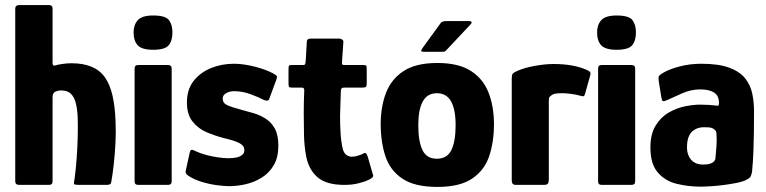

<svg xmlns="http://www.w3.org/2000/svg" viewBox="-20 -728 3017 756"><path d="M40 -14Q40 -184 40 -354Q40 -524 40 -694Q40 -708 56 -708Q85 -708 114.5 -708Q144 -708 173 -708Q187 -708 187 -694Q187 -641 187 -587Q187 -533 187 -480Q187 -471 191.5 -470Q196 -469 200 -471Q205 -473 224.5 -476Q244 -479 260 -479Q308 -479 341 -465Q374 -451 393.5 -423Q413 -395 423 -351.5Q433 -308 435 -249Q437 -206 434.5 -161.5Q432 -117 427.5 -77.5Q423 -38 418 -11Q417 -4 412 -2Q407 0 399 0Q372 0 345 0Q318 0 291 0Q273 0 271.5 -3.5Q270 -7 274 -27Q279 -65 282 -107Q285 -149 286 -190Q287 -229 286 -262Q285 -295 279 -320Q273 -345 259.5 -358.5Q246 -372 220 -372Q215 -372 210 -371Q205 -370 200 -368Q194 -366 190.5 -360.5Q187 -355 187 -347V-14Q187 0 173 0H56Q40 0 40 -14Z M659 -601Q659 -567 644 -549.5Q629 -532 583 -532Q539 -532 522.5 -549.5Q506 -567 506 -601Q506 -630 522.5 -648.5Q539 -667 583 -667Q632 -667 645.5 -648.5Q659 -630 659 -601ZM656 -14Q656 0 641 0H524Q510 0 510 -14V-458Q510 -472 524 -472H641Q656 -472 656 -458Z M727 -127Q730 -140 737.5 -138Q745 -136 752 -132Q769 -124 791.5 -118Q814 -112 837.5 -108.5Q861 -105 880 -105Q898 -105 911.5 -108Q925 -111 933.5 -118Q942 -125 942 -136Q943 -153 924.5 -163.5Q906 -174 859 -185Q828 -193 794.5 -207Q761 -221 738.5 -249Q716 -277 716 -324Q716 -376 742.5 -409.5Q769 -443 811 -460Q853 -477 901 -477Q938 -477 983.5 -465.5Q1029 -454 1059 -437Q1070 -431 1070.5 -426.5Q1071 -422 1068 -414L1041 -341Q1038 -327 1020 -334Q997 -346 965.5 -357.5Q934 -369 901 -369Q885 -369 871 -361.5Q857 -354 857 -340Q857 -322 874.5 -314Q892 -306 926 -297Q952 -290 978 -282.5Q1004 -275 1026.5 -260.5Q1049 -246 1062.5 -221Q1076 -196 1076 -155Q1076 -109 1058.5 -78.5Q1041 -48 1012 -29.5Q983 -11 949 -3Q915 5 882 5Q863 5 833 1Q803 -3 772.5 -12.5Q742 -22 720 -37Q716 -40 713 -44Q710 -48 711 -54Z M1336 0Q1266 0 1231.5 -29Q1197 -58 1186 -110Q1178 -152 1177 -195.5Q1176 -239 1176 -282Q1176 -310 1176.5 -329Q1177 -348 1178 -373Q1178 -383 1169 -383H1131Q1122 -383 1119 -385Q1116 -387 1116 -399V-455Q1116 -469 1119 -470.5Q1122 -472 1134 -472H1173Q1181 -472 1182 -476.5Q1183 -481 1184 -491L1188 -562Q1188 -576 1202 -576H1316Q1322 -576 1327.5 -572Q1333 -568 1332 -562L1327 -490Q1326 -477 1327.5 -474.5Q1329 -472 1335 -472H1408Q1420 -472 1422 -469.5Q1424 -467 1424 -453V-400Q1424 -389 1420.5 -386Q1417 -383 1406 -383H1334Q1327 -383 1324.5 -379.5Q1322 -376 1322 -368Q1321 -345 1320.5 -320.5Q1320 -296 1319 -270Q1319 -237 1321 -203.5Q1323 -170 1330 -140Q1335 -124 1344.5 -117.5Q1354 -111 1366 -111Q1377 -111 1387.5 -114.5Q1398 -118 1404 -120Q1417 -128 1420.5 -125Q1424 -122 1428 -111L1448 -42Q1452 -34 1445 -28Q1438 -22 1418 -14Q1406 -10 1392.5 -6.5Q1379 -3 1365 -1.5Q1351 0 1336 0Z M1702 8Q1613 8 1564.5 -24.5Q1516 -57 1497.5 -113Q1479 -169 1479 -239Q1479 -308 1500 -362.5Q1521 -417 1569.5 -448.5Q1618 -480 1702 -480Q1786 -480 1834.5 -448.5Q1883 -417 1904 -362.5Q1925 -308 1925 -239Q1925 -170 1906.5 -114Q1888 -58 1839.5 -25Q1791 8 1702 8ZM1700 -103Q1741 -103 1757.5 -137.5Q1774 -172 1774 -235Q1774 -297 1756 -329Q1738 -361 1700 -361Q1663 -361 1645 -329Q1627 -297 1627 -235Q1627 -171 1643.5 -137Q1660 -103 1700 -103ZM1649 -524Q1639 -524 1638.5 -527.5Q1638 -531 1646 -542L1715 -637Q1720 -645 1738 -645H1827Q1834 -645 1836.5 -641.5Q1839 -638 1831 -630L1738 -531Q1733 -525 1728.5 -524.5Q1724 -524 1715 -524Z M2159 -476Q2240 -476 2292 -452Q2303 -447 2304.5 -442.5Q2306 -438 2304 -431L2284 -360Q2282 -351 2278.5 -349.5Q2275 -348 2265 -351Q2248 -356 2227 -358.5Q2206 -361 2197 -361Q2181 -361 2172.5 -360Q2164 -359 2160 -357.5Q2156 -356 2153 -354Q2149 -351 2145 -347.5Q2141 -344 2141 -330V-24Q2141 -8 2136.5 -4Q2132 0 2121 0H2009Q2004 0 1999.5 -3.5Q1995 -7 1995 -20V-417Q1995 -433 1998.5 -437.5Q2002 -442 2013 -447Q2043 -461 2085 -468.5Q2127 -476 2159 -476Z M2484 -601Q2484 -567 2469 -549.5Q2454 -532 2408 -532Q2364 -532 2347.5 -549.5Q2331 -567 2331 -601Q2331 -630 2347.5 -648.5Q2364 -667 2408 -667Q2457 -667 2470.5 -648.5Q2484 -630 2484 -601ZM2481 -14Q2481 0 2466 0H2349Q2335 0 2335 -14V-458Q2335 -472 2349 -472H2466Q2481 -472 2481 -458Z M2741 7Q2689 7 2643.5 -4.5Q2598 -16 2569.5 -49.5Q2541 -83 2541 -147Q2541 -200 2561.5 -233.5Q2582 -267 2613.5 -285Q2645 -303 2678 -309.5Q2711 -316 2736 -316Q2754 -316 2770.5 -315Q2787 -314 2803 -312Q2811 -309 2811 -322Q2811 -352 2791 -364Q2771 -376 2738 -376Q2701 -376 2666 -360.5Q2631 -345 2607 -334Q2594 -328 2590 -330Q2586 -332 2584 -345L2574 -407Q2572 -422 2574 -427Q2576 -432 2587 -439Q2613 -455 2654.5 -466Q2696 -477 2741 -477Q2810 -477 2851.5 -461.5Q2893 -446 2914 -419.5Q2935 -393 2942 -359.5Q2949 -326 2949 -290Q2949 -250 2948.5 -210Q2948 -170 2946.5 -130Q2945 -90 2941 -50Q2938 -37 2934.5 -31.5Q2931 -26 2919 -20Q2906 -13 2881.5 -8Q2857 -3 2829.5 0.5Q2802 4 2778 5.5Q2754 7 2741 7ZM2749 -80Q2757 -80 2765 -81Q2773 -82 2780 -85Q2787 -88 2791.5 -92.5Q2796 -97 2797 -104Q2799 -127 2801 -152Q2803 -177 2801 -202Q2801 -212 2793 -218Q2784 -226 2769 -226.5Q2754 -227 2749 -227Q2741 -227 2730 -224Q2719 -221 2708.5 -213Q2698 -205 2691.5 -189Q2685 -173 2685 -147Q2685 -129 2692 -113.5Q2699 -98 2713 -89Q2727 -80 2749 -80Z"/></svg>

Font: Glory ExtraBold
Style: Regular
Weight: 800
Designer: Robert Leuschke
Foundry: Robert Leuschke
Version: Version 1.011